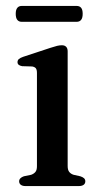

<svg xmlns="http://www.w3.org/2000/svg" viewBox="-20 -627 338 647"><path d="M208 -454V-67.5Q208 -54.5 213.2 -47.8Q218.5 -41 228 -38L250.5 -33Q258.5 -30.5 263 -26.5Q267.5 -22.5 267.5 -16Q267.5 -8.5 261.8 -4.2Q256 0 245.5 0H65.5Q56 0 50.2 -4.2Q44.5 -8.5 44.5 -16Q44.5 -22 48.8 -26.2Q53 -30.5 60.5 -33L85 -38Q94.5 -41.5 99.5 -47.8Q104.5 -54 104.5 -67V-381Q104.5 -392 100.8 -396.8Q97 -401.5 88.5 -403L54.5 -404Q46.5 -405.5 42.8 -408.8Q39 -412 39 -417.5Q39 -424 43.5 -428Q48 -432 58 -435.5L150.5 -466Q164 -470.5 172.5 -472.5Q181 -474.5 188.5 -474.5Q198 -474.5 203 -469.2Q208 -464 208 -454ZM33 -580.5Q33 -594 38.3 -600.5Q43.5 -607 53.2 -607H238.3Q248 -607 253.3 -600.8Q258.6 -594.5 258.6 -580.5Q258.6 -566.5 253.3 -560Q248 -553.5 238.3 -553.5H53.2Q43.5 -553.5 38.3 -560Q33 -566.5 33 -580.5Z"/></svg>

Font: Fraunces 20pt
Style: Regular
Weight: 400
Version: Version 1.000;[b76b70a41]